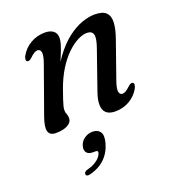

<svg xmlns="http://www.w3.org/2000/svg" viewBox="-132 -573 854 934"><g transform="rotate(-20 295.0 -105.5)"><path d="M76.5 -365.5Q71 -368.5 71 -376.2Q71 -384 77 -395Q95.5 -428 129.2 -447.8Q163 -467.5 204 -467.5Q231.5 -467.5 247.2 -455.2Q263 -443 263 -419Q263 -404.5 257.2 -385.8Q251.5 -367 241 -341Q230.5 -315 215.2 -278.2Q200 -241.5 181.5 -191L179.5 -212Q208.5 -284 244.5 -333Q280.5 -382 319 -411.8Q357.5 -441.5 394.2 -454.5Q431 -467.5 461 -467.5Q503 -467.5 520.5 -449.8Q538 -432 536.2 -399Q534.5 -366 518.5 -320.5L451.5 -129.5Q437.5 -90 441.2 -74.2Q445 -58.5 458 -58.5Q466.5 -58.5 475.8 -63.8Q485 -69 498.5 -82Q507 -89.5 512.2 -91.5Q517.5 -93.5 522.5 -91.5Q528.5 -88.5 528.2 -80.8Q528 -73 522.5 -62Q504.5 -29 471 -9.2Q437.5 10.5 396.5 10.5Q366 10.5 350.2 -3.5Q334.5 -17.5 333.8 -44.5Q333 -71.5 346.5 -109.5L415 -306Q433 -356 427.2 -376Q421.5 -396 394.5 -396Q374 -396 347.2 -382.5Q320.5 -369 292.2 -342Q264 -315 238.2 -274Q212.5 -233 193 -178.5Q182 -147.5 175.8 -128.5Q169.5 -109.5 167 -98.5Q164.5 -87.5 164.5 -80Q164.5 -67 168.8 -58Q173 -49 173 -36.5Q173 -15 150 -2.2Q127 10.5 88.5 10.5Q57 10.5 50.5 -13Q44 -36.5 62 -86L148 -327Q162 -366.5 158.5 -382.5Q155 -398.5 141 -398.5Q133 -398.5 123.5 -393.2Q114 -388 100.5 -374.5Q92.5 -367.5 87 -365.5Q81.5 -363.5 76.5 -365.5ZM226 160Q201.5 160 192.5 147Q183.5 134 189 115Q194.5 92.5 214 78.8Q233.5 65 256.5 65Q283.5 65 295.8 82.8Q308 100.5 298 138Q286 183.5 254.8 214Q223.5 244.5 173.5 256.5Q163.5 258.5 158.8 256Q154 253.5 153.5 247.5Q153.5 241.5 158 236.8Q162.5 232 171.5 230Q195 224 211.2 214.5Q227.5 205 237.2 193.5Q247 182 249.5 171.5Q252.5 160 240 160Z"/></g></svg>

Font: Fraunces
Style: Italic
Weight: 400
Italic angle: -16°
Version: Version 1.000;[b76b70a41]